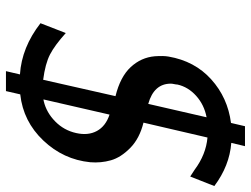

<svg xmlns="http://www.w3.org/2000/svg" viewBox="-119 -669 843 645"><g transform="rotate(90 302.5 -346.5)"><path d="M58 -61 91 -146Q132 -109 163 -93Q194 -77 248 -70L303 -313Q238 -329 205.5 -364Q173 -399 169 -445Q167 -474 170 -491Q185 -579 246.5 -634.5Q308 -690 393 -701L404 -748H471L460 -702Q537 -696 605 -645L573 -564L550 -579Q499 -617 442 -622L392 -407Q445 -394 477 -362.5Q509 -331 518.5 -297.5Q528 -264 525 -228Q516 -138 452 -70.5Q388 -3 297 7L286 55H219L230 8Q139 2 58 -61ZM264 -521Q264 -517 262.5 -510Q261 -503 261 -499Q261 -442 329 -423Q365 -580 374 -619Q332 -611 302 -584Q272 -557 264 -521ZM314 -71Q316 -71 317.5 -71.5Q319 -72 320 -72Q358 -81 388 -110.5Q418 -140 427 -181Q436 -221 420 -250.5Q404 -280 365 -293Z"/></g></svg>

Font: Coval
Style: Italic
Weight: 400
Foundry: Context Ltd
Version: Version 001.000